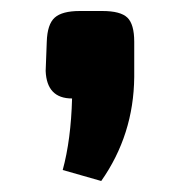

<svg xmlns="http://www.w3.org/2000/svg" viewBox="-20 -179 330 349"><path d="M125 -159H166Q199 -159 211.5 -147Q224 -135 224 -103V-39Q223 66 164 150L94 130Q109 75 111 0Q65 0 63 -50L65 -103Q66 -135 79.5 -147Q93 -159 125 -159Z"/></svg>

Font: Exo 2 Expanded
Style: Bold
Weight: 700
Width: 7
Designer: Natanael Gama
Version: Version 1.001;PS 001.001;hotconv 1.0.70;makeotf.lib2.5.58329